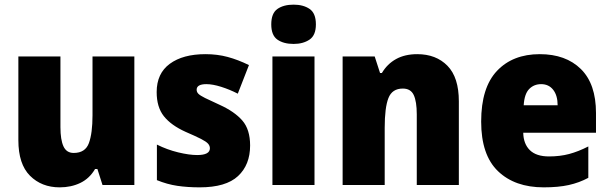

<svg xmlns="http://www.w3.org/2000/svg" viewBox="-20 -796 2620 826"><path d="M558 -553V0H421L399 -69H389Q365 -28 325.5 -9Q286 10 237 10Q159 10 109 -40Q59 -90 59 -193V-553H240V-249Q240 -195 253 -166.5Q266 -138 297 -138Q347 -138 362.5 -180.5Q378 -223 378 -300V-553Z M1056 -170Q1056 -87 1004 -38.5Q952 10 839 10Q787 10 743 3.5Q699 -3 655 -21V-174Q699 -152 746.5 -140.5Q794 -129 828 -129Q883 -129 883 -158Q883 -169 875 -178Q867 -187 844.5 -198.5Q822 -210 778 -229Q716 -257 685 -296Q654 -335 654 -400Q654 -480 710.5 -521.5Q767 -563 864 -563Q915 -563 959.5 -551Q1004 -539 1051 -516L1003 -393Q968 -411 931.5 -422.5Q895 -434 868 -434Q826 -434 826 -410Q826 -400 833.5 -392.5Q841 -385 862 -374.5Q883 -364 925 -345Q989 -316 1022.5 -277.5Q1056 -239 1056 -170Z M1243 -776Q1285 -776 1312 -757.5Q1339 -739 1339 -691Q1339 -644 1311.5 -625.5Q1284 -607 1243 -607Q1200 -607 1173.5 -625.5Q1147 -644 1147 -691Q1147 -739 1173.5 -757.5Q1200 -776 1243 -776ZM1333 -553V0H1152V-553Z M1775 -563Q1856 -563 1905 -513Q1954 -463 1954 -360V0H1773V-304Q1773 -359 1760 -387Q1747 -415 1713 -415Q1667 -415 1651 -374Q1635 -333 1635 -246V0H1454V-553H1592L1615 -482H1623Q1646 -521 1684 -542Q1722 -563 1775 -563Z M2302 -563Q2414 -563 2479 -499Q2544 -435 2544 -310V-225H2231Q2232 -177 2259.5 -150Q2287 -123 2342 -123Q2389 -123 2428.5 -133.5Q2468 -144 2511 -166V-31Q2472 -10 2427 0Q2382 10 2319 10Q2195 10 2122.5 -59.5Q2050 -129 2050 -273Q2050 -419 2118 -491Q2186 -563 2302 -563ZM2308 -434Q2277 -434 2256.5 -413Q2236 -392 2233 -343H2379Q2379 -385 2360 -409.5Q2341 -434 2308 -434Z"/></svg>

Font: Noto Sans Khmer UI SemiCondensed Black
Style: Regular
Weight: 900
Width: 4
Designer: Danh Hong and the Monotype Design Team
Foundry: Monotype Imaging Inc.
Version: Version 2.002; ttfautohint (v1.8.4.7-5d5b)